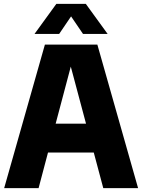

<svg xmlns="http://www.w3.org/2000/svg" viewBox="-20 -970 734 990"><path d="M1.5 0 211.5 -740H482L692 0H512.5L463.5 -183.5H227.5L179 0ZM267 -332.5H423.5L345 -626.5ZM158 -795 270.5 -950H422.5L535 -795H408L346.5 -885.5L285 -795Z"/></svg>

Font: Encode Sans SemiCondensed SemiCondensed ExtraBold
Style: Regular
Weight: 800
Width: 4
Designer: Multiple Designers
Foundry: Impallari Type
Version: Version 3.000; ttfautohint (v1.8.3) -l 8 -r 50 -G 200 -x 14 